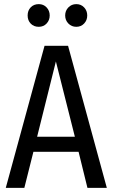

<svg xmlns="http://www.w3.org/2000/svg" viewBox="-20 -911 546 931"><path d="M168 -781Q144 -781 129 -796.5Q114 -812 114 -836Q114 -860 129 -875.5Q144 -891 168 -891Q191 -891 206 -875Q221 -859 221 -836Q221 -813 206 -797Q191 -781 168 -781ZM388 -797Q373 -781 350 -781Q327 -781 311.5 -797Q296 -813 296 -836Q296 -859 311.5 -875Q327 -891 350 -891Q373 -891 388 -875Q403 -859 403 -836Q403 -813 388 -797ZM404 0 361 -175H142L98 0H8L196 -689H310L498 0ZM160 -248H343L251 -613Z"/></svg>

Font: Fira Sans Condensed
Style: Regular
Weight: 400
Width: 3
Designer: Carrois Corporate & Edenspiekermann AG
Foundry: Carrois Corporate GbR & Edenspiekermann AG
Version: Version 4.202;PS 004.202;hotconv 1.0.88;makeotf.lib2.5.64775